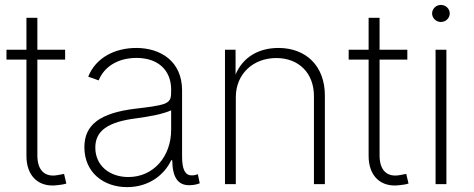

<svg xmlns="http://www.w3.org/2000/svg" viewBox="-20 -748 1924 780"><path d="M87.4 -675.8V-545.9H6.3V-505.9H87.4V-114.3C87.4 -34.2 135.7 15.6 215.8 3.9C227.1 2.9 239.7 1 249.5 -2.4L240.2 -41.5C231.4 -39.6 221.2 -37.6 213.9 -36.6C161.1 -26.9 131.8 -57.1 131.8 -116.7V-505.9H244.6V-545.9H131.8V-675.8Z M496.1 12.2C584 12.2 646.5 -36.1 675.8 -97.2H679.7C680.7 -24.4 704.6 4.4 748.5 4.4C767.1 4.4 779.8 1 791.5 -3.4L783.7 -40.5C773.4 -36.6 769.5 -35.6 758.3 -35.6C731.4 -35.6 719.7 -61 719.7 -112.3V-380.9C719.7 -499.5 631.8 -553.2 533.7 -553.2C448.7 -553.2 369.6 -515.1 338.4 -436.5L380.9 -421.4C401.9 -475.1 457 -512.7 534.7 -512.7C622.1 -512.7 675.3 -462.9 675.3 -383.8C675.3 -352.5 675.3 -337.9 648.9 -326.7C621.6 -316.9 580.6 -312.5 531.2 -306.6C385.7 -289.1 322.8 -241.2 322.8 -149.9C322.8 -46.4 401.9 12.2 496.1 12.2ZM501.5 -28.8C425.3 -28.8 367.2 -75.2 367.2 -148.4C367.2 -215.8 416.5 -252.9 535.6 -267.6C588.9 -274.9 642.1 -284.7 675.3 -299.8V-221.2C675.3 -110.8 602.5 -28.8 501.5 -28.8Z M938 -353C938 -448.2 1008.8 -512.2 1102.5 -512.2C1193.8 -512.2 1255.4 -451.2 1255.4 -357.4V0H1299.8V-359.9C1299.8 -480.5 1222.7 -553.2 1111.3 -553.2C1035.2 -553.2 968.3 -519.5 937 -445.3V-545.9H894V0H938Z M1477.5 -675.8V-545.9H1396.5V-505.9H1477.5V-114.3C1477.5 -34.2 1525.9 15.6 1606 3.9C1617.2 2.9 1629.9 1 1639.6 -2.4L1630.4 -41.5C1621.6 -39.6 1611.3 -37.6 1604 -36.6C1551.3 -26.9 1522 -57.1 1522 -116.7V-505.9H1634.8V-545.9H1522V-675.8Z M1749.5 0H1793.5V-545.9H1749.5ZM1771 -658.7C1791 -658.7 1807.1 -674.3 1807.1 -693.4C1807.1 -712.4 1791 -728 1771 -728C1751.5 -728 1735.4 -712.4 1735.4 -693.4C1735.4 -674.3 1751.5 -658.7 1771 -658.7Z"/></svg>

Font: Raveo ExtraLight
Style: Regular
Weight: 200
Designer: Jakub Foglar, Rasmus Andersson (Inter)
Foundry: Jakubfoglar.com
Version: Version 1.100;Glyphs 3.2.3 (3260)